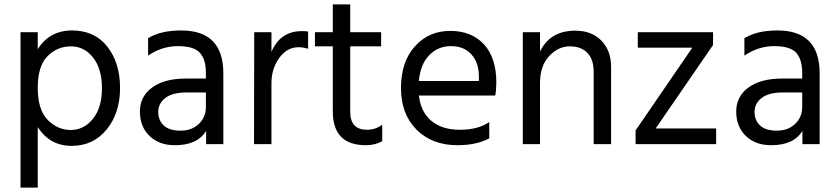

<svg xmlns="http://www.w3.org/2000/svg" viewBox="-20 -653 3801 870"><path d="M301 -443Q240 -443 195.5 -398.5Q151 -354 151 -255Q151 -156 196 -110Q241 -64 300.5 -64Q360 -64 401 -114.5Q442 -165 442 -253Q442 -341 402 -392Q362 -443 301 -443ZM151 197H73V-507H151V-430Q204 -515 306.5 -515Q409 -515 466.5 -441.5Q524 -368 524 -254.5Q524 -141 463.5 -66.5Q403 8 304.5 8Q206 8 151 -77Z M772 5Q701 5 657.5 -37Q614 -79 614 -147.5Q614 -216 669.5 -256.5Q725 -297 821 -297H913V-323Q913 -383 886 -413.5Q859 -444 786.5 -444Q714 -444 651 -401V-480Q708 -515 801 -515Q992 -515 992 -321V0H914V-60Q875 5 772 5ZM913 -169V-234H825Q761 -234 729 -209Q697 -184 697 -146Q697 -108 722 -84.5Q747 -61 798 -61Q849 -61 881 -91.5Q913 -122 913 -169Z M1210 0H1131L1132 -507H1210V-418Q1250 -512 1348 -512Q1366 -512 1376 -510V-432Q1355 -439 1333 -439Q1280 -439 1245 -390Q1210 -341 1210 -277Z M1638 5Q1488 5 1488 -148V-443H1407V-507H1488V-633H1567V-507H1707V-443H1567V-146Q1567 -65 1643 -65Q1682 -65 1712 -88V-13Q1679 5 1638 5Z M1878 -286H2150V-306Q2150 -369 2116 -406.5Q2082 -444 2023.5 -444Q1965 -444 1925 -403Q1885 -362 1878 -286ZM2053 5Q1938 5 1867.5 -65.5Q1797 -136 1797 -254.5Q1797 -373 1860 -443Q1923 -513 2020 -513Q2117 -513 2173 -452Q2229 -391 2229 -279Q2229 -247 2224 -220H1878Q1887 -145 1935 -105Q1983 -65 2064.5 -65Q2146 -65 2197 -100V-26Q2138 5 2053 5Z M2749 0H2670V-328Q2670 -384 2641.5 -413.5Q2613 -443 2561.5 -443Q2510 -443 2468.5 -399Q2427 -355 2427 -277V0H2349V-507H2427V-419Q2472 -514 2587 -514Q2661 -514 2705 -469Q2749 -424 2749 -349Z M3225 0H2860V-62L3117 -437H2870V-507H3211V-449L2951 -71H3225Z M3474 5Q3403 5 3359.5 -37Q3316 -79 3316 -147.5Q3316 -216 3371.5 -256.5Q3427 -297 3523 -297H3615V-323Q3615 -383 3588 -413.5Q3561 -444 3488.5 -444Q3416 -444 3353 -401V-480Q3410 -515 3503 -515Q3694 -515 3694 -321V0H3616V-60Q3577 5 3474 5ZM3615 -169V-234H3527Q3463 -234 3431 -209Q3399 -184 3399 -146Q3399 -108 3424 -84.5Q3449 -61 3500 -61Q3551 -61 3583 -91.5Q3615 -122 3615 -169Z"/></svg>

Font: Hind Madurai
Style: Regular
Weight: 400
Designer: Jyotish Sonowal
Foundry: Indian Type Foundry
Version: Version 0.702;PS 1.0;hotconv 1.0.81;makeotf.lib2.5.63406